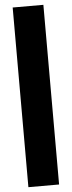

<svg xmlns="http://www.w3.org/2000/svg" viewBox="-63 -861 382 1022"><g transform="rotate(-5 128.0 -350.0)"><path d="M210 130H46V-830H210Z"/></g></svg>

Font: Gabarito Black
Style: Regular
Weight: 900
Designer: Leandro Assis / Alvaro Franca / Felipe Casaprima
Foundry: Naipe Foundry
Version: Version 1.000